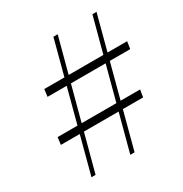

<svg xmlns="http://www.w3.org/2000/svg" viewBox="-154 -772 850 891"><g transform="rotate(-30 270.5 -326.5)"><path d="M82 0 255 -653H278L104 0ZM39 -240H481L475 -201H34ZM535 -425H92L97 -464H541ZM290 0 464 -653H486L313 0Z"/></g></svg>

Font: Source Serif 4 48pt Light
Style: Italic
Weight: 300
Italic angle: -12°
Designer: Frank Grießhammer
Foundry: Adobe Systems Incorporated
Version: Version 4.004;hotconv 1.0.116;makeotfexe 2.5.65601